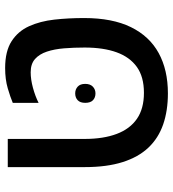

<svg xmlns="http://www.w3.org/2000/svg" viewBox="16 -660 658 729"><g transform="rotate(-90 344.5 -296.0)"><path d="M354 13Q288 13 236 -5Q184 -23 148 -61Q112 -99 93 -159Q74 -219 74 -303V-595H181V-303Q181 -232 200 -181.5Q219 -131 257.5 -104.5Q296 -78 356 -78Q417 -78 454.5 -105Q492 -132 510 -182Q528 -232 528 -303Q528 -344 525 -381Q522 -418 512.5 -446.5Q503 -475 484.5 -491.5Q466 -508 434 -508Q407 -508 375.5 -499.5Q344 -491 318 -478V-576Q339 -585 373 -595Q407 -605 450 -605Q514 -605 552 -580.5Q590 -556 609 -514Q628 -472 634 -418.5Q640 -365 640 -305Q640 -198 605.5 -127.5Q571 -57 507 -22Q443 13 354 13ZM318 -301Q318 -320 328 -329.5Q338 -339 354 -339Q369 -339 379.5 -329.5Q390 -320 390 -301Q390 -282 379.5 -272Q369 -262 354 -262Q338 -262 328 -271.5Q318 -281 318 -301Z"/></g></svg>

Font: Noto Sans Hebrew Medium
Style: Regular
Weight: 500
Designer: Monotype Design Team
Foundry: Monotype Imaging Inc.
Version: Version 2.003